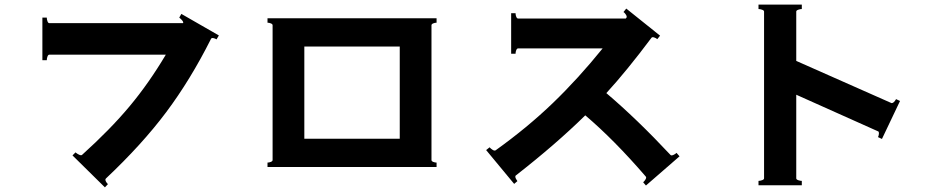

<svg xmlns="http://www.w3.org/2000/svg" viewBox="-20 -768 4040 829"><path d="M763 -708 925 -615 915 -598Q909 -602 901 -603.5Q893 -605 891 -600Q802 -423 697.5 -283.5Q593 -144 437 3L435 7Q435 16 446 27L433 41L293 -97L306 -110Q313 -104 321.5 -100Q330 -96 334 -99Q456 -209 539.5 -309Q623 -409 696 -532H193Q188 -532 185 -524Q182 -516 182 -508H163V-692H182Q182 -684 185 -676Q188 -668 193 -668H770Q770 -668 770.5 -668.5Q771 -669 771 -669V-671Q771 -678 754 -692Z M1865 -66V-47H1135V-66Q1142 -66 1149.5 -69Q1157 -72 1157 -77V-659Q1157 -664 1149.5 -667Q1142 -670 1135 -670V-689H1865V-670Q1858 -670 1850.5 -667Q1843 -664 1843 -659V-77Q1843 -72 1850.5 -69Q1858 -66 1865 -66ZM1706 -567H1294V-169H1706Z M2914 -93 2769 33 2757 19Q2763 14 2767.5 6Q2772 -2 2768 -6Q2631 -165 2507 -270Q2381 -146 2208 -11Q2205 -10 2205 -5Q2205 -1 2208 4.5Q2211 10 2214 14L2200 26L2079 -120L2094 -132Q2099 -126 2107 -121Q2115 -116 2120 -119Q2258 -218 2367.5 -323.5Q2477 -429 2582 -559H2217Q2212 -559 2209 -551.5Q2206 -544 2206 -536H2187V-711H2206Q2206 -703 2209 -695.5Q2212 -688 2217 -688H2682L2685 -692Q2686 -693 2686 -696Q2686 -700 2681 -707Q2676 -714 2672 -716L2684 -731L2830 -614L2818 -599Q2812 -604 2804 -606.5Q2796 -609 2793 -605Q2686 -462 2598 -366Q2730 -254 2875 -99Q2877 -97 2880 -97Q2884 -97 2890.5 -100.5Q2897 -104 2901 -108Z M3866 -332 3788 -168 3771 -176Q3775 -184 3775 -193Q3775 -200 3771 -201L3418 -359V2Q3418 7 3426.5 10Q3435 13 3442 13V32H3255V13Q3262 13 3270.5 10Q3279 7 3279 2V-718Q3279 -723 3270.5 -726Q3262 -729 3255 -729V-748H3442V-729Q3435 -729 3426.5 -726Q3418 -723 3418 -718V-505L3829 -323H3831Q3839 -323 3849 -340Z"/></svg>

Font: Aoboshi One
Style: Regular
Weight: 400
Designer: IKIMOJI
Foundry: Natsumi Matsuba
Version: Version 1.000; ttfautohint (v1.8.3)